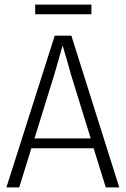

<svg xmlns="http://www.w3.org/2000/svg" viewBox="-20 -814 547 834"><path d="M63.5 0 116.2 -169.9H386.7L439.5 0H498L290 -659.2H217.8L7.8 0ZM216.8 -493.2Q245.1 -593.8 252 -616.2Q258.8 -592.8 276.4 -533.2Q284.2 -504.9 287.1 -494.1L374 -212.9H129.9ZM132.8 -793.9V-752H377V-793.9Z"/></svg>

Font: Yaldevi Colombo Light
Style: Regular
Weight: 300
Designer: Sol Matas, Denzil Rajitha, Kosala Senevirathne and Pathum Egodawatta
Foundry: Mooniak
Version: Version 1.020 ; ttfautohint (v1.6)